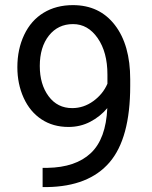

<svg xmlns="http://www.w3.org/2000/svg" viewBox="-20 -741 602 761"><path d="M405.3 -312.5Q377 -278.8 337.6 -258.3Q298.3 -237.8 251.5 -237.8Q189.9 -237.8 144.3 -268.1Q98.6 -298.3 73.7 -353.3Q48.8 -408.2 48.8 -474.6Q48.8 -545.9 75.9 -603Q103 -660.2 152.8 -690.4Q202.6 -720.7 269 -720.7Q374.5 -720.7 435.3 -641.8Q496.1 -563 496.1 -426.8V-400.4Q496.1 -192.9 414.1 -97.4Q332 -2 166.5 0.5H148.9V-75.7H168Q279.8 -77.6 339.8 -134Q399.9 -190.4 405.3 -312.5ZM266.1 -312.5Q311.5 -312.5 349.9 -340.3Q388.2 -368.2 405.8 -409.2V-445.3Q405.8 -534.2 367.2 -589.8Q328.6 -645.5 269.5 -645.5Q210 -645.5 173.8 -599.9Q137.7 -554.2 137.7 -479.5Q137.7 -406.7 172.6 -359.6Q207.5 -312.5 266.1 -312.5Z"/></svg>

Font: Vazir
Style: Regular
Weight: 400
Designer: Saber Rastikerdar
Foundry: Saber Rastikerdar
Version: Version 30.0.0